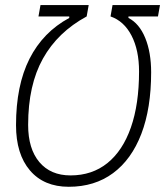

<svg xmlns="http://www.w3.org/2000/svg" viewBox="-20 -713 639 743"><path d="M136.7 -693.4H323.2L315.4 -649.4Q203.6 -588.9 146.2 -486.3Q88.9 -383.8 88.9 -229.5Q88.9 -137.2 132.3 -85.7Q175.8 -34.2 252.9 -34.2Q336.4 -34.2 395.8 -82Q455.1 -129.9 486.6 -220Q518.1 -310.1 518.1 -436.5Q518.1 -519 489 -575.2Q460 -631.3 407.7 -649.4L415.5 -693.4H599.1L591.3 -649.4H477.1V-643.6Q519 -622.1 542 -566.2Q564.9 -510.3 564.9 -433.1Q564.9 -293.9 526.9 -194.8Q488.8 -95.7 417.5 -43Q346.2 9.8 246.1 9.8Q149.9 9.8 95.9 -53.5Q42 -116.7 42 -228.5Q42 -382.3 94.2 -485.6Q146.5 -588.9 248 -643.6V-649.4H128.9Z"/></svg>

Font: Cascadia Code ExtraLight
Style: Italic
Weight: 200
Italic angle: -10°
Monospace: yes
Designer: Aaron Bell
Foundry: Saja Typeworks
Version: Version 2404.023; ttfautohint (v1.8.4)